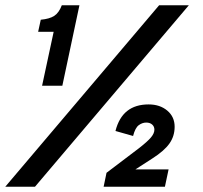

<svg xmlns="http://www.w3.org/2000/svg" viewBox="-41 -710 770 730"><path d="M-21 0 564 -690H677L92 0ZM119 -384 163 -589H104L114 -635Q147 -638 165 -649.5Q183 -661 194 -690H261L196 -384ZM353 0 364 -53 488 -147Q520 -172 533 -187.5Q546 -203 546 -217Q546 -229 537.5 -236.5Q529 -244 515 -244Q500 -244 486.5 -234Q473 -224 465 -193L398 -212Q411 -263 442.5 -288Q474 -313 524 -313Q567 -313 595 -289.5Q623 -266 623 -228Q623 -192 603 -164Q583 -136 539 -108L474 -66H600L586 0Z"/></svg>

Font: Radio Canada Big
Style: Italic
Weight: 400
Italic angle: -12°
Designer: Étienne Aubert Bonn
Foundry: Coppers and Brasses
Version: Version 1.001